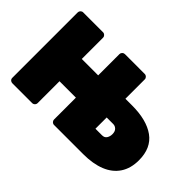

<svg xmlns="http://www.w3.org/2000/svg" viewBox="-112 -1021 1341 1341"><g transform="rotate(45 558.5 -350.0)"><path d="M82 0Q71 0 63 -7.5Q55 -15 55 -27V-673Q55 -684 63 -692Q71 -700 82 -700H278Q289 -700 297 -692Q305 -684 305 -673V-463H467V-673Q467 -684 475 -692Q483 -700 494 -700H690Q701 -700 709 -692Q717 -684 717 -673V-482H782Q927 -482 1007.5 -424Q1088 -366 1088 -245Q1088 -165 1051.5 -110Q1015 -55 946.5 -27.5Q878 0 782 0H494Q483 0 475 -8Q467 -16 467 -27V-243H305V-27Q305 -16 297 -8Q289 0 278 0ZM717 -186H782Q806 -186 817 -203Q828 -220 828 -243Q828 -270 814 -283.5Q800 -297 782 -297H717Z"/></g></svg>

Font: Rubik Light Black
Style: Regular
Weight: 900
Version: Version 2.104